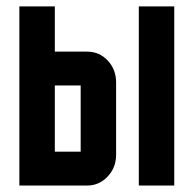

<svg xmlns="http://www.w3.org/2000/svg" viewBox="-20 -575 600 595"><path d="M410.2 0V-555.2H520V0ZM149.9 -310.1V-105H230V-310.1ZM250 -415Q287.6 -415 313.5 -387.7Q339.8 -359.9 339.8 -319.8V-95.2Q339.8 -55.7 313.5 -27.8Q287.1 0 250 0H40V-555.2H149.9V-415Z"/></svg>

Font: Horta
Style: Regular
Weight: 600
Width: 3
Version: Version 0.11